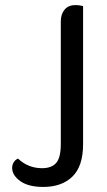

<svg xmlns="http://www.w3.org/2000/svg" viewBox="-20 -726 424 758"><path d="M28 -63Q28 -75 34 -85Q40 -95 51 -100Q91 -62 146 -62Q184 -62 202 -83Q220 -104 220 -157V-641Q220 -670 235 -688Q250 -706 278 -706Q293 -706 308 -702V-157Q308 -70 266 -29Q224 12 151 12Q92 12 60 -11Q28 -34 28 -63Z"/></svg>

Font: Thasadith
Style: Bold
Weight: 700
Designer: Cadson Demak Co.,Ltd.
Foundry: Cadson Demak Co.,Ltd.
Version: Version 1.000; ttfautohint (v1.6)